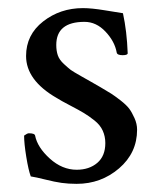

<svg xmlns="http://www.w3.org/2000/svg" viewBox="-20 -447 391 478"><path d="M186.5 -426.8Q208 -426.8 240.7 -421.4Q273.4 -416 286.1 -414.1Q295.9 -369.1 297.9 -314.5Q297.9 -309.6 285.2 -309.6Q271.5 -309.6 270.5 -316.4Q265.6 -343.8 242.7 -368.2Q219.7 -392.6 190.4 -392.6Q120.1 -392.6 120.1 -335Q120.1 -320.3 124 -309.1Q127.9 -297.9 139.2 -287.6Q150.4 -277.3 156.2 -272.9Q162.1 -268.6 182.1 -257.3Q202.1 -246.1 207 -243.2Q210.9 -241.2 230 -230Q249 -218.8 256.8 -213.9Q264.6 -209 279.8 -197.3Q294.9 -185.5 301.8 -176.3Q308.6 -167 314.9 -152.8Q321.3 -138.7 321.3 -124Q321.3 -66.4 276.4 -27.8Q231.4 10.7 170.9 10.7Q150.4 10.7 133.3 8.3Q116.2 5.9 92.8 0Q69.3 -5.9 56.6 -7.8Q50.8 -23.4 45.4 -56.6Q40 -89.8 40 -109.4Q47.9 -115.2 51.8 -115.2Q66.4 -115.2 67.4 -109.4Q73.2 -80.1 104 -52.2Q134.8 -24.4 170.9 -24.4Q202.1 -24.4 222.2 -41.5Q242.2 -58.6 242.2 -90.8Q242.2 -107.4 235.8 -121.6Q229.5 -135.7 215.3 -147Q201.2 -158.2 189 -165.5Q176.8 -172.9 154.3 -184.6Q131.8 -196.3 121.1 -203.1Q44.9 -247.1 44.9 -307.6Q44.9 -360.4 87.4 -393.6Q129.9 -426.8 186.5 -426.8Z"/></svg>

Font: Crimson Text
Style: Roman
Weight: 400
Version: Version 0.13